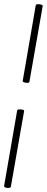

<svg xmlns="http://www.w3.org/2000/svg" viewBox="-21 -757 229 940"><path d="M123 -357Q123 -352 114.5 -351.5Q106 -351 98 -353.5Q90 -356 90 -360L154 -731Q155 -736 163.5 -736.5Q172 -737 180.5 -734.5Q189 -732 188 -727ZM32 158Q31 162 22.5 163Q14 164 6.5 161.5Q-1 159 -1 154L63 -216Q64 -221 72.5 -221.5Q81 -222 89.5 -220Q98 -218 97 -213Z"/></svg>

Font: Cormorant Garamond Light Light
Style: Italic
Weight: 300
Italic angle: -10°
Version: Version 4.001